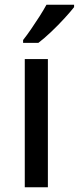

<svg xmlns="http://www.w3.org/2000/svg" viewBox="-20 -786 331 806"><path d="M181 0H84V-538H181ZM291 -756Q277 -738 251 -709.5Q225 -681 195 -652.5Q165 -624 141 -606H77V-618Q92 -637 110 -663Q128 -689 145.5 -716.5Q163 -744 175 -766H291Z"/></svg>

Font: Noto Sans Kayah Li Medium
Style: Regular
Weight: 500
Designer: Monotype Design Team, Sérgio Martins
Foundry: Monotype Imaging Inc.
Version: Version 2.002; ttfautohint (v1.8.4.7-5d5b)